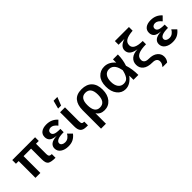

<svg xmlns="http://www.w3.org/2000/svg" viewBox="186 -1917 3314 3314"><g transform="rotate(-45 1843.0 -260.0)"><path d="M105 -410H39V-500H596V-410H528V-158Q528 -120 542.5 -105Q557 -90 595 -90V0Q493 0 450.5 -25.5Q408 -51 408 -149V-410H225V0H105Z M1103 -82Q1065 -33 1016 -6.5Q967 20 895 20Q808 20 751.5 -19Q695 -58 695 -127Q695 -181 737.5 -215Q780 -249 880 -254Q783 -263 748.5 -297Q714 -331 714 -385Q714 -450 761 -485Q808 -520 889 -520Q1016 -520 1095 -430L1022 -357Q966 -430 906 -430Q876 -430 855 -414Q834 -398 834 -367Q834 -333 868.5 -313Q903 -293 1007 -293V-213Q904 -213 859.5 -191Q815 -169 815 -133Q815 -104 840.5 -87Q866 -70 902 -70Q946 -70 978 -94Q1010 -118 1030 -155Z M1387 0H1353Q1272 0 1239 -36.5Q1206 -73 1206 -153V-500H1326V-167Q1326 -120 1337.5 -105Q1349 -90 1387 -90ZM1267 -720H1360L1300 -569H1227Z M1506 -251Q1507 -378 1565.5 -449Q1624 -520 1749 -520Q1871 -520 1937 -451Q2003 -382 2003 -257Q2003 -131 1939.5 -55.5Q1876 20 1776 20Q1674 20 1626 -57V200H1506ZM1751 -70Q1884 -70 1884 -253Q1884 -430 1753 -430Q1626 -430 1626 -255Q1626 -70 1751 -70Z M2498 0Q2498 -24 2498 -49.5Q2498 -75 2497 -102Q2455 -46 2403 -13Q2351 20 2290 20Q2197 20 2137 -55Q2077 -130 2077 -255Q2077 -382 2140 -451Q2203 -520 2300 -520Q2360 -520 2409.5 -493.5Q2459 -467 2497 -420V-500H2617Q2617 -378 2578 -263Q2617 -145 2617 0ZM2335 -70Q2404 -70 2437 -122.5Q2470 -175 2484 -250Q2478 -282 2467.5 -314Q2457 -346 2439.5 -371.5Q2422 -397 2395.5 -413.5Q2369 -430 2331 -430Q2267 -430 2232 -383Q2197 -336 2197 -253Q2197 -168 2233.5 -119Q2270 -70 2335 -70Z M3086 -610Q2971 -601 2919 -569Q2867 -537 2867 -474Q2867 -361 3085 -361V-281Q2962 -281 2897 -250.5Q2832 -220 2832 -153Q2832 -70 2942 -70Q3045 -70 3101.5 -23.5Q3158 23 3158 94Q3158 131 3145.5 158.5Q3133 186 3119 200H3007Q3026 174 3037.5 153Q3049 132 3049 98Q3049 64 3023.5 42Q2998 20 2941 20Q2827 20 2769.5 -26.5Q2712 -73 2712 -151Q2712 -228 2766.5 -274.5Q2821 -321 2920 -324Q2747 -351 2747 -468Q2747 -565 2886 -610H2744V-700H3087V-610Z M3649 -82Q3611 -33 3562 -6.5Q3513 20 3441 20Q3354 20 3297.5 -19Q3241 -58 3241 -127Q3241 -181 3283.5 -215Q3326 -249 3426 -254Q3329 -263 3294.5 -297Q3260 -331 3260 -385Q3260 -450 3307 -485Q3354 -520 3435 -520Q3562 -520 3641 -430L3568 -357Q3512 -430 3452 -430Q3422 -430 3401 -414Q3380 -398 3380 -367Q3380 -333 3414.5 -313Q3449 -293 3553 -293V-213Q3450 -213 3405.5 -191Q3361 -169 3361 -133Q3361 -104 3386.5 -87Q3412 -70 3448 -70Q3492 -70 3524 -94Q3556 -118 3576 -155Z"/></g></svg>

Font: Moderustic Med
Style: Regular
Weight: 500
Designer: Tural Alisoy
Foundry: TAFT Foundry
Version: Version 2.110